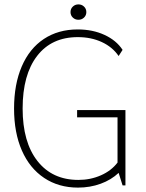

<svg xmlns="http://www.w3.org/2000/svg" viewBox="-20 -844 666 874"><path d="M551 -343V0H538L520 -57Q486 -25 438 -7.5Q390 10 335 10Q247 10 181 -34Q115 -78 79.5 -159Q44 -240 44 -350Q44 -460 79 -541.5Q114 -623 179.5 -666.5Q245 -710 334 -710Q402 -710 456 -685Q510 -660 538 -617L520 -589Q492 -630 443.5 -652.5Q395 -675 334 -675Q215 -675 149 -589.5Q83 -504 83 -350Q83 -197 150.5 -111Q218 -25 337 -25Q392 -25 439.5 -46Q487 -67 515 -104V-310H331V-343ZM301 -789Q301 -804 311.5 -814Q322 -824 337 -824Q352 -824 362.5 -814Q373 -804 373 -789Q373 -774 362.5 -764Q352 -754 337 -754Q322 -754 311.5 -764Q301 -774 301 -789Z"/></svg>

Font: Sarabun Thin
Style: Regular
Weight: 250
Designer: Suppakit Chalermlarp | Katatrad Co.,Ltd.
Foundry: Cadson Demak Co.,Ltd.
Version: Version 1.000; ttfautohint (v1.6)